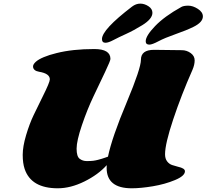

<svg xmlns="http://www.w3.org/2000/svg" viewBox="-20 -1021 1141 1061"><path d="M831.1 -745.6 984.4 -743.7Q1011.7 -743.7 1033.7 -727.8Q1055.7 -711.9 1055.7 -687.5Q1055.7 -663.1 1043.5 -634.8Q981.9 -495.6 937 -360.8Q892.1 -226.1 892.1 -168.5Q892.1 -144.5 903.3 -129.6Q914.6 -114.7 930.9 -109.1Q947.3 -103.5 963.4 -99.6Q1002 -91.3 1002 -74.7Q1002 -48.8 946.8 -25.9Q891.6 -2.9 824.7 8.3Q757.8 19.5 708 19.5Q569.3 19.5 569.3 -93.3Q569.3 -103 569.8 -108.4Q522.5 -55.7 446.3 -18.1Q370.1 19.5 299.3 19.5Q152.3 19.5 116.2 -87.4Q105.5 -119.1 105.5 -165.3Q105.5 -211.4 124.3 -274.4Q143.1 -337.4 165.8 -384.8Q188.5 -432.1 215.8 -487.3Q255.4 -566.4 255.4 -582.5Q255.4 -614.7 195.8 -624.5Q180.2 -627 171.4 -634.5Q162.6 -642.1 162.6 -653.8Q162.6 -665.5 177.5 -679.2Q192.4 -692.9 222.2 -705.3Q252 -717.8 292 -727.5Q380.9 -750 501 -750Q590.3 -750 590.3 -695.3Q590.3 -685.5 561 -623.8Q531.7 -562 496.8 -488.8Q461.9 -415.5 432.6 -329.1Q403.3 -242.7 403.3 -199.5Q403.3 -156.2 420.2 -143.6Q437 -130.9 459.5 -130.9Q481.9 -130.9 495.1 -132.6Q508.3 -134.3 521.2 -137.7Q534.2 -141.1 542.2 -143.6Q550.3 -146 562.7 -150.4Q575.2 -154.8 576.7 -155.3Q598.6 -261.7 681.2 -458Q758.8 -643.6 758.8 -690.9Q758.8 -745.6 831.1 -745.6ZM563 -784.7Q543.5 -784.7 543.5 -805.2Q543.5 -857.4 709.5 -984.4Q731.4 -1001 754.9 -1001Q778.3 -1001 800.3 -986.6Q822.3 -972.2 822.3 -950.2Q822.3 -916.5 766.1 -881.8Q719.7 -853 677.2 -833.7Q634.8 -814.5 606.7 -799.6Q578.6 -784.7 563 -784.7ZM805.2 -774.4Q785.2 -774.4 785.2 -793Q785.2 -822.8 836.9 -876.7Q888.7 -930.7 981.9 -982.4Q994.6 -989.7 1020.3 -989.7Q1045.9 -989.7 1073.5 -971.9Q1101.1 -954.1 1101.1 -930.2Q1101.1 -897.9 1048.3 -872.1Q1009.3 -853 950 -832.3Q890.6 -811.5 855.7 -793Q820.8 -774.4 805.2 -774.4Z"/></svg>

Font: Sonsie One
Style: Regular
Weight: 400
Designer: Riccardo De Franceschi
Foundry: Sorkin Type Co
Version: Version 1.003